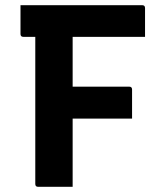

<svg xmlns="http://www.w3.org/2000/svg" viewBox="-20 -720 640 740"><path d="M260 0H127Q116 0 116 -11V-578H70Q59 -578 59 -589V-700H528Q539 -700 539 -689V-578H260V-386H478Q489 -386 489 -375V-263H260Z"/></svg>

Font: Recursive Mn Lnr St
Style: Bold
Weight: 700
Monospace: yes
Version: Version 1.079;hotconv 1.0.112;makeotfexe 2.5.65598; ttfautoh